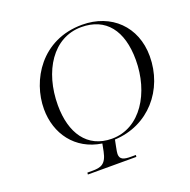

<svg xmlns="http://www.w3.org/2000/svg" viewBox="-128 -850 965 975"><g transform="rotate(-20 354.0 -362.5)"><path d="M184 0H446L447 -10H421C383 -10 361 -16 361 -46C361 -52 363 -66 367 -85L374 -120C558 -128 685 -276 685 -458C685 -618 573 -725 416 -725C195 -725 88 -542 88 -388C88 -255 167 -144 307 -123L299 -82C286 -18 258 -10 212 -10H185ZM362 -129C228 -129 161 -233 161 -382C161 -566 255 -715 408 -715C540 -715 612 -624 612 -464C612 -288 517 -129 362 -129Z"/></g></svg>

Font: Noto Serif Display Light
Style: Italic
Weight: 300
Italic angle: -12°
Designer: Monotype Design Team
Foundry: Monotype Imaging Inc.
Version: Version 2.009